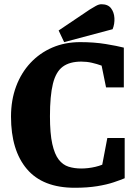

<svg xmlns="http://www.w3.org/2000/svg" viewBox="-20 -867 644 907"><path d="M333 20Q182 20 107 -68.5Q32 -157 32 -316Q32 -394 56 -458.5Q80 -523 124 -570Q168 -617 227.5 -642.5Q287 -668 359 -668Q425 -668 479.5 -659Q534 -650 565 -642V-454H481L460 -557Q438 -565 414 -570.5Q390 -576 364 -576Q309 -576 276.5 -552Q244 -528 230 -471.5Q216 -415 216 -318Q216 -236 227 -187Q238 -138 257.5 -113Q277 -88 304 -79.5Q331 -71 364 -71Q380 -71 397 -73Q414 -75 431 -79Q448 -83 463 -89L487 -215H569V-25Q550 -17 517.5 -6Q485 5 439 12.5Q393 20 333 20ZM283 -668 257 -723 404 -822Q417 -830 432 -838.5Q447 -847 459 -847Q490 -847 504.5 -828Q519 -809 520.5 -781.5Q522 -754 512 -729Z"/></svg>

Font: Faustina Light ExtraBold
Style: Regular
Weight: 800
Version: Version 1.200